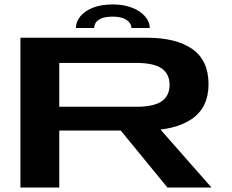

<svg xmlns="http://www.w3.org/2000/svg" viewBox="-20 -845 1046 865"><path d="M72 0H247V-257H630Q768 -257 843.8 -308.8Q919.5 -360.5 919.5 -466Q919.5 -572.5 846.8 -623.8Q774 -675 642 -675H72ZM734.5 0H933L650.5 -321H471.5ZM247 -364V-561.5H593Q672.5 -561.5 708.2 -536.8Q744 -512 744 -462.5Q744 -414 708.8 -389Q673.5 -364 593 -364ZM488.5 -825Q436 -825 399 -810.5Q362 -796 342 -771.5Q322 -747 322 -719H404.5Q404.5 -732.5 412.2 -744Q420 -755.5 438.2 -762.8Q456.5 -770 488.5 -770Q516.5 -770 535 -762.8Q553.5 -755.5 562.8 -744Q572 -732.5 572 -719H654.5Q654.5 -747 633.2 -771.5Q612 -796 574.5 -810.5Q537 -825 488.5 -825Z"/></svg>

Font: Anybody ExtraExpanded SemiBold
Style: Regular
Weight: 600
Width: 8
Version: Version 1.113;gftools[0.9.25]